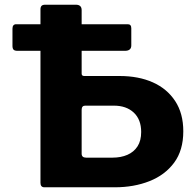

<svg xmlns="http://www.w3.org/2000/svg" viewBox="-20 -796 831 816"><path d="M759 -238Q759 -157 720 -104.5Q681 -52 615 -26Q549 0 468 0H169Q152 0 152 -19V-756Q152 -766 156.5 -771Q161 -776 173 -776H302Q327 -776 327 -753V-483Q327 -473 338 -473H488Q569 -473 629.5 -446Q690 -419 724.5 -366.5Q759 -314 759 -238ZM580 -235Q580 -288 548.5 -317.5Q517 -347 464 -347H342Q327 -347 327 -329V-143Q327 -126 346 -126H458Q494 -126 521.5 -138Q549 -150 564.5 -174Q580 -198 580 -235ZM538 -676V-603Q538 -580 511 -580H55Q42 -580 37.5 -585Q33 -590 33 -601V-674Q33 -693 49 -693H523Q538 -693 538 -676Z"/></svg>

Font: Libre Franklin
Style: Bold
Weight: 700
Designer: Pablo Impallari, Rodrigo Fuenzalida, Nhung Nguyen
Foundry: Impallari Type
Version: Version 3.000